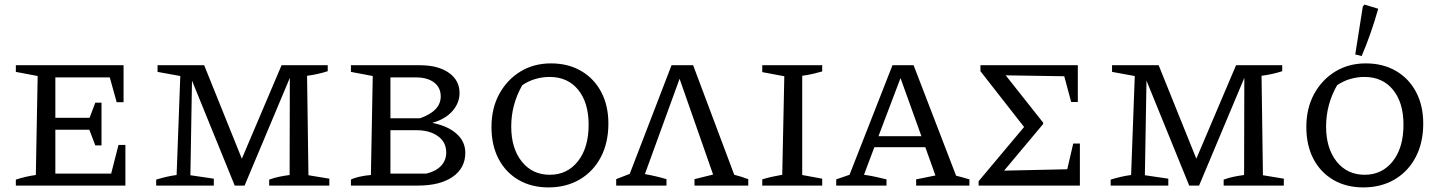

<svg xmlns="http://www.w3.org/2000/svg" viewBox="-20 -808 6278 836"><path d="M496 -177H526V0H49V-26Q92 -40 136 -46L144 -477L49 -495V-524H518V-363H488L458 -471H221V-295H370L395 -361H422V-175H395L369 -243H221V-52H464Z M1323 -45 1414 -30V0H1152V-26Q1174 -34 1196 -38.5Q1218 -43 1241 -46L1242 -469L1045 0H1002L816 -457L809 -45L911 -30V0H660V-26Q683 -33 704.5 -38Q726 -43 749 -46L765 -477L666 -495V-524H869L1033 -117L1206 -524H1407V-498Q1389 -492 1365 -486.5Q1341 -481 1317 -478Z M1862 -273Q1929 -260 1967.5 -226Q2006 -192 2006 -143Q2006 -76 1951 -38Q1896 0 1800 0H1508V-26Q1521 -33 1545 -38.5Q1569 -44 1595 -46L1603 -477L1508 -495V-524H1808Q1888 -524 1934.5 -491Q1981 -458 1981 -403Q1981 -360 1950 -324.5Q1919 -289 1862 -273ZM1790 -471H1680V-293H1809Q1899 -325 1899 -388Q1899 -427 1870 -449Q1841 -471 1790 -471ZM1794 -241H1680V-52H1836Q1878 -62 1900.5 -86Q1923 -110 1923 -144Q1923 -189 1887 -215Q1851 -241 1794 -241Z M2368 8Q2294 8 2238 -24.5Q2182 -57 2151 -116Q2120 -175 2120 -255Q2120 -337 2154 -399Q2188 -461 2246 -496.5Q2304 -532 2379 -532Q2454 -532 2510.5 -499Q2567 -466 2598 -407Q2629 -348 2629 -270Q2629 -187 2596.5 -124.5Q2564 -62 2505 -27Q2446 8 2368 8ZM2374 -47Q2450 -47 2496.5 -106Q2543 -165 2543 -265Q2543 -361 2497.5 -417Q2452 -473 2373 -473Q2343 -473 2312.5 -464.5Q2282 -456 2254 -437Q2206 -353 2206 -257Q2206 -162 2252 -104.5Q2298 -47 2374 -47Z M2663 0V-28L2722 -51L2904 -524H2998L3177 -47Q3206 -40 3238 -28V0H3004V-28L3085 -48L2939 -465L2788 -50Q2811 -46 2834.5 -40.5Q2858 -35 2882 -28V0Z M3299 0V-27Q3321 -34 3342.5 -38.5Q3364 -43 3386 -47L3395 -476L3299 -494V-524H3560V-497Q3543 -492 3522 -487Q3501 -482 3473 -478V-46L3560 -30V0Z M4143 -43Q4159 -39 4168 -36.5Q4177 -34 4201 -27V0H3969V-27L4053 -44L4009 -167H3787L3742 -47Q3770 -43 3793 -38Q3816 -33 3840 -27V0H3621V-27L3679 -47L3866 -524H3958ZM3805 -215H3992L3901 -468Z M4653 -183H4682V0H4241V-19L4439 -255L4249 -498V-524H4673V-364H4644L4614 -476L4359 -480L4522 -274V-268L4352 -65L4627 -71Z M5479 -45 5570 -30V0H5308V-26Q5330 -34 5352 -38.5Q5374 -43 5397 -46L5398 -469L5201 0H5158L4972 -457L4965 -45L5067 -30V0H4816V-26Q4839 -33 4860.5 -38Q4882 -43 4905 -46L4921 -477L4822 -495V-524H5025L5189 -117L5362 -524H5563V-498Q5545 -492 5521 -486.5Q5497 -481 5473 -478Z M5916 8Q5842 8 5786 -24.5Q5730 -57 5699 -116Q5668 -175 5668 -255Q5668 -337 5702 -399Q5736 -461 5794 -496.5Q5852 -532 5927 -532Q6002 -532 6058.5 -499Q6115 -466 6146 -407Q6177 -348 6177 -270Q6177 -187 6144.5 -124.5Q6112 -62 6053 -27Q5994 8 5916 8ZM5922 -47Q5998 -47 6044.5 -106Q6091 -165 6091 -265Q6091 -361 6045.5 -417Q6000 -473 5921 -473Q5891 -473 5860.5 -464.5Q5830 -456 5802 -437Q5754 -353 5754 -257Q5754 -162 5800 -104.5Q5846 -47 5922 -47ZM5909 -564 5881 -571 5914 -780 5921 -788 5981 -770Q5951 -663 5909 -564Z"/></svg>

Font: Piazzolla SC
Style: Regular
Weight: 400
Designer: Juan Pablo del Peral
Foundry: Huerta Tipografica
Version: Version 1.330